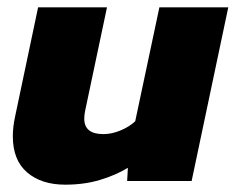

<svg xmlns="http://www.w3.org/2000/svg" viewBox="-20 -494 645 524"><path d="M158 10Q93 10 54 -23.5Q15 -57 15 -122Q15 -147 21 -175L84 -474H272L212 -190Q211 -185 210.5 -180Q210 -175 210 -170Q210 -128 262 -128Q285 -128 309 -138Q333 -148 349 -163L415 -474H603L503 0H327L329 -36Q296 -16 253 -3Q210 10 158 10Z"/></svg>

Font: Kanit
Style: Bold Italic
Weight: 700
Italic angle: -12°
Designer: Katatrad Team
Foundry: CadsonDemak
Version: Version 2.000; ttfautohint (v1.8.3)